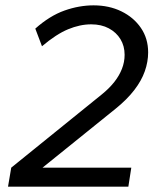

<svg xmlns="http://www.w3.org/2000/svg" viewBox="-20 -698 594 718"><path d="M10 0 22 -71 362 -346Q389 -368 407.5 -391.5Q426 -415 436 -440.5Q446 -466 446 -493Q446 -526 430.5 -551.5Q415 -577 387 -592Q359 -607 321 -607Q279 -607 234.5 -588.5Q190 -570 137 -525L112 -591Q166 -639 221 -658.5Q276 -678 330 -678Q388 -678 434 -655.5Q480 -633 507 -593.5Q534 -554 534 -502Q534 -467 521.5 -431.5Q509 -396 482 -361Q455 -326 413 -292L139 -71H471L460 0Z"/></svg>

Font: Gantari
Style: Italic
Weight: 400
Italic angle: -10°
Designer: Anugrah Pasau
Foundry: Lafontype
Version: Version 1.000; ttfautohint (v1.8.3)